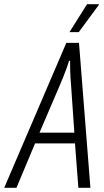

<svg xmlns="http://www.w3.org/2000/svg" viewBox="-64 -889 494 909"><path d="M-44 0 250 -686H310L364 0H307L291 -210H102L14 0ZM123 -261H288L272 -492Q271 -504 270 -518.5Q269 -533 268.5 -547.5Q268 -562 268 -576Q268 -590 268 -601H263Q259 -587 252 -568Q245 -549 237 -528.5Q229 -508 222 -492ZM265 -737 348 -869H404V-866L309 -737Z"/></svg>

Font: Archivo ExtraCondensed ExtraLight
Style: Italic
Weight: 250
Width: 2
Italic angle: -10°
Designer: Hector Gatti
Foundry: Omnibus-Type
Version: Version 2.001